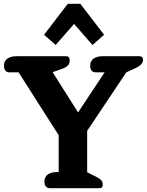

<svg xmlns="http://www.w3.org/2000/svg" viewBox="-20 -991 774 1011"><path d="M212 -808 337 -971H403L528 -808L467 -754L370 -865L273 -754ZM214 -35Q214 -60 232 -72.5Q250 -85 280 -85H289V-279L78 -610H30Q16 -610 8.5 -619Q1 -628 1 -645Q1 -670 19 -682.5Q37 -695 67 -695H328Q347 -695 347 -673Q347 -655 335.5 -644.5Q324 -634 300 -626L257 -611L391 -399L531 -610H484Q470 -610 462.5 -619Q455 -628 455 -645Q455 -670 473 -682.5Q491 -695 521 -695H714Q733 -695 733 -675Q733 -651 695 -633L645 -610L439 -302V-84L477 -65Q502 -53 511.5 -43.5Q521 -34 521 -20Q521 -10 517 -5Q513 0 502 0H243Q229 0 221.5 -9Q214 -18 214 -35Z"/></svg>

Font: Maitree
Style: Bold
Weight: 700
Designer: CadsonDemak Team
Foundry: CadsonDemak
Version: Version 1.002